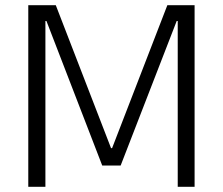

<svg xmlns="http://www.w3.org/2000/svg" viewBox="-20 -720 859 740"><path d="M89 -700H195L408 -149H412L625 -700H730V0H665V-639H661L445 -82H374L159 -639H155V0H89Z"/></svg>

Font: Pathway Extreme 8pt Thin 12pt ExtraLight
Style: Regular
Weight: 250
Version: Version 1.001;gftools[0.9.26]